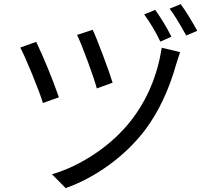

<svg xmlns="http://www.w3.org/2000/svg" viewBox="-20 -874 1040 950"><path d="M438.5 -726.6Q455.1 -692.4 489.7 -600.1Q524.4 -507.8 537.1 -464.8L459 -436.5Q447.3 -480.5 413.6 -571.8Q379.9 -663.1 361.3 -701.2ZM780.3 -637.7 871.1 -616.2Q869.1 -610.4 852.5 -558.6Q797.9 -364.3 698.2 -231.4Q623 -132.8 518.6 -57.1Q414.1 18.6 304.7 56.6L237.3 -11.7Q346.7 -43.9 451.2 -114.3Q555.7 -184.6 628.9 -278.3Q748 -431.6 780.3 -637.7ZM159.2 -667Q219.7 -539.1 271.5 -392.6L192.4 -364.3Q178.7 -410.2 138.7 -507.8Q98.6 -605.5 80.1 -638.7ZM748 -825.2Q792 -763.7 828.1 -692.4L773.4 -668Q740.2 -738.3 693.4 -802.7ZM874 -853.5Q906.2 -810.5 956.1 -721.7L901.4 -698.2Q848.6 -793.9 819.3 -831.1Z"/></svg>

Font: Nasu
Style: Regular
Weight: 400
Designer: Ryoko NISHIZUKA (kana &amp; ideographs); Paul D. Hunt (Latin, Greek &amp; Cyrillic); Wenlong ZHANG (bopomofo); Sandoll C
Version: Version 2014.1215